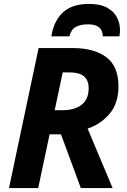

<svg xmlns="http://www.w3.org/2000/svg" viewBox="-20 -959 649 979"><path d="M25.9 0 176.8 -713.9H352.1Q459.5 -713.9 521.7 -667.7Q584 -621.6 584 -518.1Q584 -433.1 539.3 -379.6Q494.6 -326.2 426.8 -303.2L554.2 0H392.1L291 -273.9H232.9L174.8 0ZM258.8 -397H296.9Q360.8 -397 396.5 -425Q432.1 -453.1 432.1 -509.8Q432.1 -589.8 335.9 -589.8H299.8ZM241.7 -773.9Q254.4 -852.5 301 -895.8Q347.7 -939 433.6 -939Q492.2 -939 526.9 -919.4Q561.5 -899.9 576.7 -869.6Q591.8 -839.4 591.8 -806.2Q591.8 -788.1 588.9 -773.9H503.9Q503.9 -835 428.7 -835Q390.6 -835 366.5 -821.8Q342.3 -808.6 334 -773.9Z"/></svg>

Font: Open Sans
Style: Bold Italic
Weight: 700
Italic angle: -12°
Designer: Monotype Design Team
Foundry: Monotype Imaging Inc.
Version: Version 3.003; ttfautohint (v1.8.4)